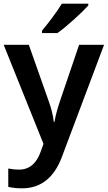

<svg xmlns="http://www.w3.org/2000/svg" viewBox="-20 -852 587 1046"><path d="M461 -822V-832H317C290 -787 240 -722 209 -685V-672H293C343 -707 428 -785 461 -822ZM0 -608 217 -68 201 -24C181 31 146 72 84 72C61 72 39 69 25 66V166C43 170 67 174 100 174C204 174 275 114 316 6L547 -608H411L307 -302C294 -263 282 -222 277 -188H273C269 -226 259 -263 245 -302L137 -608Z"/></svg>

Font: Noto Sans Malayalam UI SemiBold
Style: Regular
Weight: 600
Designer: Jelle Bosma - Monotype Design Team
Foundry: Monotype Imaging Inc.
Version: Version 2.104